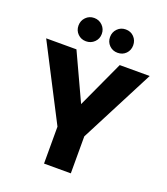

<svg xmlns="http://www.w3.org/2000/svg" viewBox="-162 -1026 992 1138"><g transform="rotate(20 334.5 -456.5)"><path d="M8 -702H199L369 -335H303L472 -702H661L419 -233V0H250V-233ZM235 -766Q204 -766 183 -787Q162 -808 162 -839Q162 -870 183 -891.5Q204 -913 235 -913Q266 -913 287.5 -891.5Q309 -870 309 -839Q309 -808 287.5 -787Q266 -766 235 -766ZM434 -766Q403 -766 382 -787Q361 -808 361 -839Q361 -870 382 -891.5Q403 -913 434 -913Q466 -913 486.5 -891.5Q507 -870 507 -839Q507 -808 486.5 -787Q466 -766 434 -766Z"/></g></svg>

Font: Parkinsans
Style: Bold
Weight: 700
Designer: Red Stone, Indian Type Foundry
Foundry: Indian Type Foundry
Version: Version 1.000